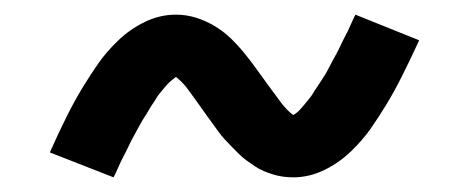

<svg xmlns="http://www.w3.org/2000/svg" viewBox="-20 -428 640 262"><path d="M380 -186Q373 -186 366 -187Q359 -188 352.5 -190Q346 -192 340 -194.5Q334 -197 328 -201Q322 -205 316.5 -209Q311 -213 306.5 -217.5Q302 -222 296.5 -227.5Q291 -233 286.5 -238Q282 -243 278 -248.5Q274 -254 270 -259.5Q266 -265 262 -270.5Q258 -276 253.5 -282.5Q249 -289 244.5 -295Q240 -301 236.5 -306Q233 -311 228 -316Q223 -321 220 -323Q216 -320 212.5 -317Q209 -314 204.5 -308.5Q200 -303 197.5 -300Q195 -297 193 -293.5Q191 -290 188.5 -286.5Q186 -283 183.5 -278.5Q181 -274 178 -269.5Q175 -265 172.5 -260.5Q170 -256 167 -250.5Q164 -245 161 -239.5Q158 -234 155 -227.5Q152 -221 148.5 -214.5Q145 -208 142 -201Q139 -194 135 -186L48 -220Q60 -247 71 -269Q82 -291 93 -309Q104 -327 114.5 -342Q125 -357 141 -372.5Q157 -388 177.5 -398Q198 -408 220 -408Q234 -408 247 -404Q260 -400 272 -393Q284 -386 294 -376.5Q304 -367 313 -356Q322 -345 329.5 -334.5Q337 -324 346.5 -311Q356 -298 363.5 -288Q371 -278 380 -271Q384 -273 387.5 -276.5Q391 -280 395.5 -285.5Q400 -291 402.5 -294Q405 -297 407 -300.5Q409 -304 411.5 -307.5Q414 -311 416.5 -315Q419 -319 422 -323.5Q425 -328 427.5 -333Q430 -338 433 -343.5Q436 -349 439 -354.5Q442 -360 445 -366.5Q448 -373 451.5 -379.5Q455 -386 458 -393Q461 -400 465 -408L552 -373Q540 -347 529 -325Q518 -303 507 -285Q496 -267 485.5 -252Q475 -237 459 -221.5Q443 -206 422.5 -196Q402 -186 380 -186Z"/></svg>

Font: Iosevka Etoile Medium
Style: Regular
Weight: 500
Designer: Belleve Invis
Foundry: Belleve Invis
Version: Version 22.1.2; ttfautohint (v1.8.4)